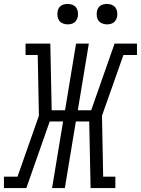

<svg xmlns="http://www.w3.org/2000/svg" viewBox="-54 -957 717 977"><path d="M-34 0V-58H35L144 -368L138 -677H76V-735H202L209 -396H277L333 -735H398L342 -396H410L529 -735H643V-677H574L465 -368L471 -58H533V0H407L400 -339H332L276 0H211L267 -339H199L80 0ZM490 -833Q478 -833 466.5 -837.5Q455 -842 448 -851Q441 -860 439 -872.5Q437 -885 439 -898Q440 -906 444.5 -914.5Q449 -923 456.5 -928Q464 -933 473 -935Q482 -937 490 -937Q503 -937 514.5 -932.5Q526 -928 533 -919Q540 -910 542 -897.5Q544 -885 542 -872Q540 -864 535.5 -855.5Q531 -847 523.5 -842Q516 -837 507.5 -835Q499 -833 490 -833ZM290 -833Q278 -833 266.5 -837.5Q255 -842 248 -851Q241 -860 239 -872.5Q237 -885 239 -898Q240 -906 244.5 -914.5Q249 -923 256.5 -928Q264 -933 273 -935Q282 -937 290 -937Q303 -937 314.5 -932.5Q326 -928 333 -919Q340 -910 342 -897.5Q344 -885 342 -872Q340 -864 335.5 -855.5Q331 -847 323.5 -842Q316 -837 307.5 -835Q299 -833 290 -833Z"/></svg>

Font: Iosevka Curly Slab LtExObl
Style: Regular
Weight: 300
Width: 7
Italic angle: -9°
Monospace: yes
Designer: Belleve Invis
Foundry: Belleve Invis
Version: Version 11.1.0; ttfautohint (v1.8.3)